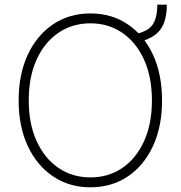

<svg xmlns="http://www.w3.org/2000/svg" viewBox="-20 -795 776 825"><path d="M573.7 -614.7 561 -648.9Q613.3 -658.7 634.5 -687.3Q655.8 -715.8 655.8 -774.9H696.8Q696.8 -701.7 666.7 -664.8Q636.7 -627.9 573.7 -614.7ZM368.7 9.8Q277.8 9.8 208.3 -36.9Q138.7 -83.5 99.4 -167.5Q60.1 -251.5 60.1 -363.3Q60.1 -476.1 99.4 -560.1Q138.7 -644 208.3 -690.7Q277.8 -737.3 368.7 -737.3Q459.5 -737.3 528.8 -690.7Q598.1 -644 637.2 -560.1Q676.3 -476.1 676.3 -363.3Q676.3 -251 637.2 -167Q598.1 -83 528.8 -36.6Q459.5 9.8 368.7 9.8ZM368.7 -32.7Q445.8 -32.7 505.4 -73.2Q564.9 -113.8 598.9 -188.2Q632.8 -262.7 632.8 -363.3Q632.8 -464.4 598.9 -538.8Q564.9 -613.3 505.4 -654.1Q445.8 -694.8 368.7 -694.8Q291.5 -694.8 231.7 -654.5Q171.9 -614.3 137.7 -539.8Q103.5 -465.3 103.5 -363.3Q103.5 -262.7 137.5 -188.5Q171.4 -114.3 231.2 -73.5Q291 -32.7 368.7 -32.7Z"/></svg>

Font: Inter Tight ExtraLight
Style: Regular
Weight: 250
Designer: Rasmus Andersson
Foundry: rsms
Version: Version 3.004